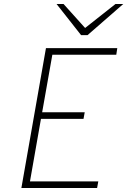

<svg xmlns="http://www.w3.org/2000/svg" viewBox="-20 -941 637 961"><path d="M87 0 210 -700H567L562 -667H242L191 -379H404L398 -346H185L130 -33H472L466 0ZM386 -765 263 -921H298L406 -801L558 -921H597L418 -765Z"/></svg>

Font: Overpass Thin
Style: Italic
Weight: 250
Italic angle: -10°
Designer: Delve Withrington, Dave Bailey, Thomas Jockin
Foundry: Delve Fonts LLC
Version: Version 4.000